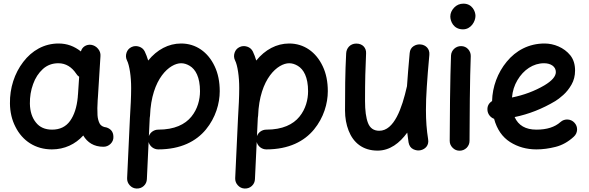

<svg xmlns="http://www.w3.org/2000/svg" viewBox="-20 -787 3290 1073"><path d="M558.1 33.2C573.2 33.2 586.4 27.8 597.7 17.1C608.9 5.9 614.3 -6.8 613.8 -22C613.8 -54.7 594.2 -68.4 575.2 -74.7C555.2 -77.1 542.5 -85 536.1 -98.1C529.8 -111.3 525.9 -126.5 524.9 -143.6C523.4 -163.6 523.9 -199.7 525.9 -227.1C526.4 -233.4 526.9 -239.3 527.3 -245.6L541.5 -474.1C542.5 -488.8 538.1 -502.4 527.8 -514.6C517.6 -526.9 504.4 -534.2 489.3 -536.6C462.4 -540 438.5 -524.4 432.1 -499.5C395.5 -528.3 355.5 -543.9 307.1 -543.9C226.6 -543.9 158.2 -504.4 109.9 -440.9C61 -377.4 34.2 -294.9 35.6 -209C36.1 -160.6 46.4 -116.7 66.4 -78.1C105.5 0 177.7 47.9 270 47.9C340.8 47.9 400.9 19 445.3 -29.8C468.3 9.3 504.9 33.2 558.1 33.2ZM271 -62.5C231.9 -62.5 201.7 -75.7 180.7 -102.5C159.2 -128.9 147.9 -164.1 147 -207.5C146.5 -246.1 152.3 -282.2 165 -316.9C177.2 -351.6 195.8 -379.4 219.7 -401.4C243.7 -422.9 272.5 -433.6 306.2 -433.6C348.6 -433.6 381.8 -411.1 405.3 -376C409.7 -368.7 415 -362.8 422.4 -357.9L416 -261.2C416 -259.8 416 -257.8 415.5 -256.3C415 -254.9 415 -252.9 415 -251C415 -248.5 415 -246.1 414.6 -243.7C409.2 -188 395 -144 371.6 -111.3C348.1 -78.6 314.5 -62.5 271 -62.5Z M743.2 266.6C758.3 267.1 772 262.7 783.2 252.4C794.4 242.2 800.3 229 800.8 213.9L810.5 6.8C816.9 30.3 838.9 47.9 864.3 47.9C990.7 47.9 1076.7 2.4 1130.9 -63.5C1185.1 -129.4 1208 -209 1208 -277.3C1208 -330.1 1198.7 -376.5 1179.7 -416.5C1142.1 -496.6 1074.7 -543.9 992.2 -543.9C921.4 -543.9 857.4 -509.3 808.1 -448.7C802.7 -466.8 796.4 -483.9 789.1 -499C782.7 -512.2 772 -521.5 757.3 -526.4C742.2 -531.2 728 -530.3 714.8 -523.9C701.2 -517.6 691.9 -506.8 687 -492.2C682.1 -477.1 683.1 -462.9 689.5 -449.7C696.8 -435.5 702.1 -414.1 706.5 -386.2C710.9 -357.9 712.9 -327.1 712.9 -294.4C712.9 -245.6 710 -190.9 706.1 -127L690.4 209C689.9 224.1 694.8 237.3 705.1 248.5C715.3 259.8 728 266.1 743.2 266.6ZM816.4 -120.1C816.9 -122.6 816.9 -125.5 816.9 -128.9C817.9 -132.3 818.4 -136.2 818.4 -139.6C826.2 -350.6 930.2 -433.6 992.2 -433.6C1008.3 -433.6 1024.4 -428.7 1040.5 -418.9C1072.8 -399.4 1097.7 -356 1097.7 -277.3C1097.7 -230.5 1084.5 -177.7 1049.3 -134.8C1014.2 -91.8 955.6 -62.5 864.3 -62.5C840.8 -62.5 819.8 -47.9 812 -26.4Z M1347.2 266.6C1362.3 267.1 1376 262.7 1387.2 252.4C1398.4 242.2 1404.3 229 1404.8 213.9L1414.6 6.8C1420.9 30.3 1442.9 47.9 1468.3 47.9C1594.7 47.9 1680.7 2.4 1734.9 -63.5C1789.1 -129.4 1812 -209 1812 -277.3C1812 -330.1 1802.7 -376.5 1783.7 -416.5C1746.1 -496.6 1678.7 -543.9 1596.2 -543.9C1525.4 -543.9 1461.4 -509.3 1412.1 -448.7C1406.7 -466.8 1400.4 -483.9 1393.1 -499C1386.7 -512.2 1376 -521.5 1361.3 -526.4C1346.2 -531.2 1332 -530.3 1318.8 -523.9C1305.2 -517.6 1295.9 -506.8 1291 -492.2C1286.1 -477.1 1287.1 -462.9 1293.5 -449.7C1300.8 -435.5 1306.2 -414.1 1310.5 -386.2C1314.9 -357.9 1316.9 -327.1 1316.9 -294.4C1316.9 -245.6 1314 -190.9 1310.1 -127L1294.4 209C1293.9 224.1 1298.8 237.3 1309.1 248.5C1319.3 259.8 1332 266.1 1347.2 266.6ZM1420.4 -120.1C1420.9 -122.6 1420.9 -125.5 1420.9 -128.9C1421.9 -132.3 1422.4 -136.2 1422.4 -139.6C1430.2 -350.6 1534.2 -433.6 1596.2 -433.6C1612.3 -433.6 1628.4 -428.7 1644.5 -418.9C1676.8 -399.4 1701.7 -356 1701.7 -277.3C1701.7 -230.5 1688.5 -177.7 1653.3 -134.8C1618.2 -91.8 1559.6 -62.5 1468.3 -62.5C1444.8 -62.5 1423.8 -47.9 1416 -26.4Z M2379.4 -480C2382.8 -515.6 2357.9 -536.1 2331.1 -538.6C2316.9 -540 2303.7 -537.1 2291 -528.8C2278.3 -520.5 2271 -507.8 2269.5 -490.2C2263.2 -418.5 2257.8 -357.9 2254.4 -304.7L2253.9 -303.2C2226.6 -182.1 2182.6 -56.2 2099.6 -56.2C2068.8 -56.2 2047.9 -70.8 2036.6 -99.6C2025.4 -128.4 2020 -169.4 2020 -222.2C2020 -338.4 2022 -405.8 2025.9 -489.3C2027.3 -518.1 2007.8 -543.5 1971.2 -543.5C1936.5 -543.5 1916 -517.1 1914.6 -489.3C1908.7 -379.9 1908.2 -272.9 1908.2 -169.4C1908.2 -128.4 1915 -90.8 1928.2 -57.1C1954.6 10.7 2007.8 54.7 2090.3 54.7C2158.7 54.7 2213.4 12.7 2255.9 -45.9C2257.8 -27.8 2260.3 -9.8 2263.2 8.8C2266.6 27.3 2275.4 40 2289.6 46.9C2303.7 53.7 2317.9 55.7 2332 52.2C2357.4 45.9 2378.4 24.9 2372.6 -8.8C2364.3 -61.5 2360.4 -110.8 2360.4 -172.9C2360.4 -210.4 2361.8 -253.4 2365.2 -302.2C2368.2 -351.1 2373 -410.2 2379.4 -480Z M2496.6 -694.8C2496.6 -669.9 2513.2 -623 2567.4 -623C2612.8 -623 2637.2 -668 2637.2 -698.2C2637.2 -723.1 2619.1 -766.6 2569.8 -766.6C2549.8 -766.6 2532.2 -759.3 2518.1 -744.6C2503.9 -729.5 2496.6 -712.9 2496.6 -694.8ZM2558.1 -529.3H2555.7C2527.8 -529.3 2502 -507.3 2500.5 -476.6C2495.6 -360.8 2493.2 -101.6 2493.2 0C2493.2 15.1 2498.5 27.8 2509.8 39.1C2520.5 49.8 2533.2 55.2 2548.3 55.2C2563.5 55.2 2576.7 49.8 2587.9 39.1C2598.6 27.8 2604 15.1 2604 0C2604 -101.1 2606 -360.4 2610.8 -471.7V-474.6C2610.8 -488.8 2606 -501 2596.2 -512.2C2585.9 -523.4 2573.2 -528.8 2558.1 -529.3Z M3186.5 -22.9C3197.8 -33.2 3204.1 -45.9 3205.1 -61.5C3205.6 -76.7 3200.7 -89.8 3190.4 -101.1C3170.4 -123.5 3134.8 -125.5 3112.3 -105C3080.6 -76.7 3036.1 -62.5 2978 -62.5C2917.5 -62.5 2877 -85.9 2856 -132.8C2935.1 -148.9 3010.7 -178.7 3083.5 -222.2C3095.7 -229.5 3110.4 -240.7 3127.9 -256.3C3145 -271.5 3160.6 -291 3173.8 -314C3187 -336.9 3193.8 -363.3 3193.8 -393.1C3193.8 -426.8 3185.1 -455.1 3167.5 -477.5C3131.8 -522 3074.7 -543.9 3023.4 -543.9C2935.1 -543.9 2862.8 -504.4 2812 -442.4C2760.7 -380.4 2731.9 -301.8 2730 -222.2C2711.4 -210.4 2702.6 -193.8 2704.1 -171.9C2705.6 -148.9 2721.2 -130.4 2741.2 -123C2757.3 -64 2787.1 -21 2830.6 6.8C2874 34.2 2922.9 47.9 2978 47.9C3013.2 47.9 3048.8 43 3085.4 33.7C3122.1 24.4 3155.8 5.4 3186.5 -22.9ZM3020.5 -433.6C3058.1 -433.6 3086.4 -415 3086.4 -384.3C3086.4 -360.4 3064.9 -335.4 3022.5 -310.1C2968.3 -278.3 2907.2 -255.4 2841.3 -242.2C2844.2 -277.8 2854.5 -310.1 2871.6 -338.9C2905.8 -397 2960 -433.6 3020.5 -433.6Z"/></svg>

Font: Mikhak SemiBold
Style: Regular
Weight: 600
Designer: Amin Abedi
Version: Version 3.2